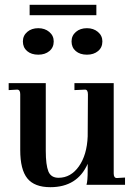

<svg xmlns="http://www.w3.org/2000/svg" viewBox="-20 -767 568 797"><path d="M189 10Q123 10 93.5 -26.5Q64 -63 64 -144V-376Q64 -395 51 -395L16 -393V-422H170V-141Q170 -82 181 -55Q192 -29 223 -29Q274 -29 307.5 -76.5Q341 -124 344 -201L345 -375Q345 -395 333 -395L289 -393V-422H452V-47Q452 -28 465 -28L499 -30V0H339Q344 -15 344 -60V-87Q301 10 189 10ZM341 -540Q312 -540 294.5 -555Q277 -570 277 -595Q277 -619 295 -634.5Q313 -650 341 -650Q368 -650 386.5 -634.5Q405 -619 405 -595Q405 -570 387 -555Q369 -540 341 -540ZM139 -540Q110 -540 92.5 -555Q75 -570 75 -595Q75 -619 93 -634.5Q111 -650 139 -650Q166 -650 184.5 -634.5Q203 -619 203 -595Q203 -570 185 -555Q167 -540 139 -540ZM103 -704V-747H380V-704Z"/></svg>

Font: UnnaMedium
Style: Regular
Weight: 500
Designer: Jorge de Buen Unna
Foundry: Omnibus-Type
Version: Version 2.008;hotconv 1.0.109;makeotfexe 2.5.65596